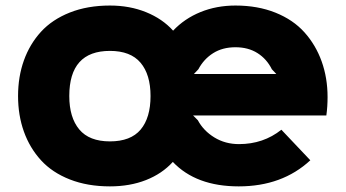

<svg xmlns="http://www.w3.org/2000/svg" viewBox="-20 -660 1242 690"><path d="M521 -314.9Q521 -392.1 485.1 -434.6Q449.2 -477.1 375 -477.1Q229 -477.1 229 -314.9Q229 -237.8 264.9 -194.8Q300.8 -151.9 375 -151.9Q449.7 -151.9 485.4 -194.3Q521 -236.8 521 -314.9ZM676.8 -394H973.1L957 -411.1Q938.5 -448.2 905.3 -469.2Q872.1 -490.2 826.2 -490.2Q779.8 -490.2 746.1 -469Q712.4 -447.8 692.9 -411.1ZM1157.2 -311Q1157.2 -276.4 1152.8 -245.1H673.8L690.9 -228Q711.4 -189.9 750.5 -166Q789.6 -142.1 838.9 -142.1Q926.3 -142.1 991.2 -193.8L1095.2 -84Q994.1 9.8 837.9 9.8Q684.6 9.8 601.1 -78.1Q562.5 -35.6 504.6 -12.9Q446.8 9.8 375 9.8Q294.4 9.8 231 -15.1Q167.5 -40 127.2 -84.2Q86.9 -128.4 65.9 -187Q44.9 -245.6 44.9 -314.9Q44.9 -384.3 65.9 -442.9Q86.9 -501.5 127.2 -545.7Q167.5 -589.8 231 -615Q294.4 -640.1 375 -640.1Q446.3 -640.1 505.1 -616.2Q564 -592.3 602.1 -549.8Q643.1 -593.3 700.7 -616.7Q758.3 -640.1 826.2 -640.1Q906.2 -640.1 970 -614.5Q1033.7 -588.9 1074.2 -543.7Q1114.7 -498.5 1136 -439.2Q1157.2 -379.9 1157.2 -311Z"/></svg>

Font: Sinkin Sans 800 Black
Style: Regular
Weight: 900
Designer: Keith Bates
Foundry: K-Type
Version: Sinkin Sans (version 1.0)  by Keith Bates   •   © 2014   www